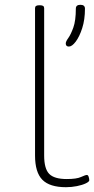

<svg xmlns="http://www.w3.org/2000/svg" viewBox="-20 -774 392 800"><path d="M255 6Q187 6 156.5 -25Q126 -56 126 -126V-740Q126 -752 142 -752H148Q164 -752 164 -740V-126Q164 -71 185 -49.5Q206 -28 258 -28Q299 -28 317.5 -36.5Q336 -45 342 -45Q347 -45 349.5 -37Q352 -29 352 -23Q352 -17 337.5 -10Q323 -3 300.5 1.5Q278 6 255 6ZM267 -580Q254 -580 254 -593Q254 -601 264.5 -615.5Q275 -630 285.5 -659Q296 -688 296 -738Q296 -754 315 -754Q334 -754 334 -738Q334 -692 322.5 -656.5Q311 -621 295.5 -600.5Q280 -580 267 -580Z"/></svg>

Font: Asap Expanded Thin
Style: Regular
Weight: 100
Width: 7
Designer: Pablo Cosgaya
Foundry: Omnibus-Type
Version: Version 3.001; ttfautohint (v1.8.4.7-5d5b)